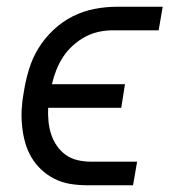

<svg xmlns="http://www.w3.org/2000/svg" viewBox="-20 -550 540 570"><path d="M239 0Q213 0 188.5 -4Q164 -8 142 -19Q120 -30 102.5 -46.5Q85 -63 73 -83.5Q61 -104 54.5 -127.5Q48 -151 45.5 -176.5Q43 -202 44.5 -227.5Q46 -253 51 -279Q56 -311 66 -344Q76 -377 94 -406.5Q112 -436 138.5 -461Q165 -486 196 -501.5Q227 -517 260.5 -523.5Q294 -530 327 -530H463L451 -460H315Q294 -460 273 -455.5Q252 -451 232.5 -440.5Q213 -430 196 -414.5Q179 -399 167 -380.5Q155 -362 147 -341.5Q139 -321 134 -300H351L340 -230H123Q122 -210 124 -189.5Q126 -169 132 -151Q138 -133 149 -117Q160 -101 175.5 -90Q191 -79 210.5 -74.5Q230 -70 251 -70H387L375 0Z"/></svg>

Font: Iosevka Curly Slab Oblique
Style: Regular
Weight: 400
Italic angle: -9°
Monospace: yes
Designer: Belleve Invis
Foundry: Belleve Invis
Version: Version 11.1.0; ttfautohint (v1.8.3)